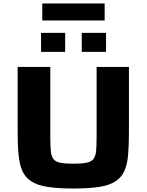

<svg xmlns="http://www.w3.org/2000/svg" viewBox="-20 -1071 840 1099"><path d="M400 8Q312 8 253.5 -1Q195 -10 160.5 -32Q126 -54 109 -90.5Q92 -127 86.5 -182.5Q81 -238 81 -314V-688H268V-286Q268 -236 271 -206Q274 -176 286 -160.5Q298 -145 325 -139.5Q352 -134 400 -134Q448 -134 475 -139.5Q502 -145 514.5 -160.5Q527 -176 530 -206Q533 -236 533 -286V-688H718V-314Q718 -238 713 -182.5Q708 -127 691 -90.5Q674 -54 639.5 -32Q605 -10 547 -1Q489 8 400 8ZM215 -774V-883H353V-774ZM448 -774V-883H587V-774ZM222 -954V-1051H579V-954Z"/></svg>

Font: Saira Expanded
Style: Bold
Weight: 700
Width: 7
Designer: Hector Gatti with collaboration of the Omnibus-Type team
Foundry: Omnibus-Type
Version: Version 1.100; ttfautohint (v1.8.3)